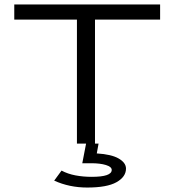

<svg xmlns="http://www.w3.org/2000/svg" viewBox="-20 -644 790 861"><path d="M325 0V-556H44V-624H698V-556H406V0ZM371 197Q291 197 223 166L256 121Q284 136 318.5 142.5Q353 149 391 149Q481 149 481 118Q481 104 455 96Q429 88 389 88H349L366 0H422L414 44Q480 48 512.5 67Q545 86 545 112Q545 149 502.5 173Q460 197 371 197Z"/></svg>

Font: Inconsolata ExtraExpanded
Style: Regular
Weight: 400
Width: 8
Monospace: yes
Designer: Raph Levien, Cyreal, Brenton Simpson
Foundry: Raph Levien, Cyreal, Google
Version: Version 3.001; ttfautohint (v1.8.2.53-6de2)